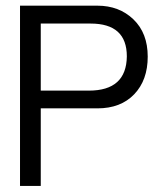

<svg xmlns="http://www.w3.org/2000/svg" viewBox="-20 -645 528 660"><path d="M291.5 -564H120.1V-333.5H285.6Q414.6 -333.5 416 -451.2Q416 -564 291.5 -564ZM314.9 -272.5H120.1V-5.9H48.8V-625.5H314.9Q389.6 -625.5 438.7 -578.4Q487.8 -531.2 487.8 -450.4Q487.8 -369.6 441.4 -321Q395 -272.5 314.9 -272.5Z"/></svg>

Font: RIT Meera New
Style: Regular
Weight: 400
Designer: Hussain K H
Foundry: RIT
Version: 1.6.2